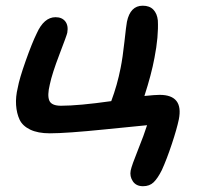

<svg xmlns="http://www.w3.org/2000/svg" viewBox="-20 -475 712 670"><path d="M479 174.8Q455.1 174.8 443.6 157.7Q432.1 140.6 436 120.1Q439.9 101.6 461.4 48.3Q482.9 -4.9 493.2 -38.1Q479.5 -37.1 345.7 -23.4Q211.9 -9.8 153.8 -9.8Q112.3 -9.8 85.4 -22.7Q58.6 -35.6 48.3 -57.6Q38.1 -79.6 36.1 -108.4Q34.2 -137.2 42 -168.9Q47.4 -199.7 69.6 -262.5Q91.8 -325.2 107.9 -357.9Q133.3 -415 173.8 -415Q196.3 -415 207.8 -400.4Q219.2 -385.7 214.8 -360.8Q213.4 -353 187.5 -285.4Q161.6 -217.8 153.8 -180.2Q144.5 -142.1 152.1 -124Q159.7 -106 192.9 -106Q254.4 -106 368.2 -122.1Q389.2 -178.2 400.9 -237.8Q408.2 -273.9 414.3 -330.1Q420.4 -386.2 422.9 -398.9Q434.6 -455.1 478 -455.1Q502 -455.1 515.1 -441.4Q528.3 -427.7 530.8 -403.8Q533.7 -348.1 519 -272.9Q508.3 -215.3 483.9 -140.1Q522 -144 537.1 -144Q621.1 -144 604 -58.1Q597.2 -25.4 579.6 27.6Q562 80.6 544.9 118.2Q530.3 147.5 516.1 161.1Q502 174.8 479 174.8Z"/></svg>

Font: Shantell Sans Irregular Bouncy
Style: Italic
Weight: 500
Italic angle: -11.31°
Designer: Stephen Nixon, Anya Danilova, Shantell Martin
Foundry: Arrow Type
Version: Version 1.006;[9816181b4]